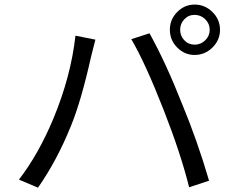

<svg xmlns="http://www.w3.org/2000/svg" viewBox="-20 -830 1040 856"><path d="M801.8 -744.1Q783.2 -724.6 783.2 -697.3Q783.2 -669.9 801.8 -650.4Q820.3 -630.9 847.7 -630.9Q875 -630.9 895 -650.4Q915 -669.9 915 -697.3Q915 -724.6 895 -744.1Q875 -763.7 847.7 -763.7Q820.3 -763.7 801.8 -744.1ZM847.7 -809.6Q893.6 -809.6 927.2 -776.4Q960.9 -743.2 960.9 -697.3Q960.9 -651.4 927.2 -618.2Q893.6 -585 847.7 -585Q802.7 -585 770 -618.2Q737.3 -651.4 737.3 -697.3Q737.3 -743.2 770 -776.4Q802.7 -809.6 847.7 -809.6ZM217.8 -300.8Q295.9 -488.3 316.4 -670.9L405.3 -653.3Q387.7 -585.9 386.7 -580.1Q341.8 -378.9 295.9 -267.6Q234.4 -115.2 149.4 6.8L64.5 -29.3Q152.3 -143.6 217.8 -300.8ZM710 -338.9Q627 -550.8 565.4 -655.3L646.5 -681.6Q719.7 -549.8 792 -366.2Q859.4 -204.1 912.1 -24.4L823.2 4.9Q786.1 -144.5 710 -338.9Z"/></svg>

Font: Gen Shin Gothic Monospace Regular
Style: Regular
Weight: 400
Designer: [Source Han Sans]
Ryoko NISHIZUKA  (kana & ideographs); Paul D. Hunt (Latin, Greek & Cyrillic); Wenlong ZHANG  (bopomofo
Version: Version 1.002.20150607